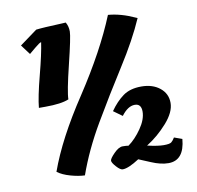

<svg xmlns="http://www.w3.org/2000/svg" viewBox="-83 -821 957 931"><g transform="rotate(-10 395.5 -355.5)"><path d="M640 -698 647 -695Q604 -596 526 -473.5Q448 -351 376.5 -229Q305 -107 263 12Q232 11 193 0Q154 -11 130 -29Q185 -183 312 -374Q441 -570 508 -735Q571 -730 640 -698ZM673 24Q635 24 588.5 4Q542 -16 531 -20Q477 15 449 15Q437 15 418.5 -5.5Q400 -26 400 -36Q400 -46 424 -70.5Q448 -95 467 -95Q486 -95 496 -93Q531 -118 561.5 -162Q592 -206 592 -244.5Q592 -283 560 -283Q526 -283 494 -240L451 -271Q481 -314 516 -339.5Q551 -365 606.5 -365Q662 -365 697.5 -336.5Q733 -308 733 -262.5Q733 -217 687 -165Q641 -113 585 -78Q636 -66 665 -66Q694 -66 702.5 -72.5Q711 -79 720 -94L759 -80Q750 24 673 24ZM283 -733 300 -734Q312 -714 312 -688Q312 -662 280 -531.5Q248 -401 248 -365Q211 -349 132 -349H100Q105 -402 131.5 -503.5Q158 -605 166 -661Q159 -661 133.5 -639.5Q108 -618 103 -614L67 -662L153 -725Q183 -729 283 -733Z"/></g></svg>

Font: Oleo Script Swash Caps
Style: Bold
Weight: 700
Designer: Soytutype
Foundry: Soytutype
Version: Version 1.002